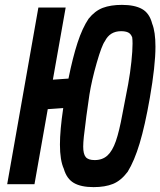

<svg xmlns="http://www.w3.org/2000/svg" viewBox="-20 -756 658 788"><path d="M242 -63Q226 -98 226 -163Q226 -221 239.5 -312.5L176 -308L121.5 0H9.5L137.5 -725H249.5L197 -429L261 -433.5Q278.5 -520 298.2 -580.5Q318 -641 343.5 -679Q369.5 -711.5 402 -723.8Q434.5 -736 480.5 -736Q532.5 -736 563 -719Q593.5 -702 604.5 -659Q618 -625.5 618 -564.5Q618 -486.5 595 -354.5Q575 -240 553.2 -167.8Q531.5 -95.5 504 -51Q476.5 -14.5 443.8 -1.2Q411 12 364 12Q312.5 12 283 -5.2Q253.5 -22.5 242 -63ZM482.5 -288.5 506 -410.5Q514.5 -457.5 519.2 -502.5Q524 -547.5 524 -577Q524 -593.5 522.5 -603Q516.5 -618 505.5 -623Q494.5 -628 477 -628Q431 -628 410.5 -587Q397.5 -569.5 377 -498.2Q356.5 -427 347 -367.5L334.5 -279.5L331 -250.5Q327 -221.5 324.2 -196Q321.5 -170.5 321.5 -154.5Q321.5 -124 331.8 -111.5Q342 -99 368.5 -99Q400.5 -99 421 -117.8Q441.5 -136.5 455.5 -176.8Q469.5 -217 482.5 -288.5Z"/></svg>

Font: JuliaMono
Style: Bold Italic
Weight: 700
Italic angle: -9°
Monospace: yes
Designer: cormullion
Foundry: corm
Version: Version 0.057; ttfautohint (v1.8.4)